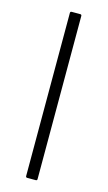

<svg xmlns="http://www.w3.org/2000/svg" viewBox="-109 -723 428 763"><g transform="rotate(15 104.5 -341.5)"><path d="M87 0Q81 0 81 -6V-677Q81 -683 87 -683H122Q128 -683 128 -677V-6Q128 0 122 0Z"/></g></svg>

Font: Sofia Sans Semi Condensed Light
Style: Regular
Weight: 300
Designer: Botio Nikoltchev, Ani Petrova
Foundry: lettersoup
Version: Version 4.100; ttfautohint (v1.8.4.7-5d5b)